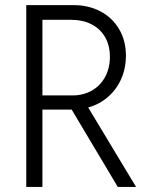

<svg xmlns="http://www.w3.org/2000/svg" viewBox="-20 -740 602 760"><path d="M84 -719.7H272.5Q330.1 -719.7 377 -695.3Q423.8 -670.9 451.2 -625.2Q478.5 -579.6 478.5 -519Q478.5 -470.7 460.4 -429Q442.4 -387.2 408.4 -357.2Q374.5 -327.1 329.1 -314.5L518.6 0H446.3L263.7 -306.2H147.9V0H84ZM267.1 -362.3Q309.6 -362.3 343.3 -381.3Q377 -400.4 396 -435.3Q415 -470.2 415 -515.1Q415 -560.1 395.8 -593.3Q376.5 -626.5 341.8 -644Q307.1 -661.6 262.2 -661.6H147.9V-362.3Z"/></svg>

Font: Reddit Mono Light
Style: Regular
Weight: 300
Monospace: yes
Designer: Stephen Hutchings
Foundry: Reddit
Version: Version 1.011